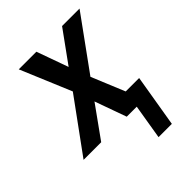

<svg xmlns="http://www.w3.org/2000/svg" viewBox="-209 -627 909 909"><g transform="rotate(-45 245.0 -172.5)"><path d="M317 175 346 0H279L222 -159L108 0H-10L183 -265L76 -520H194L251 -361L366 -520H483L291 -255L360 -88H450L406 175Z"/></g></svg>

Font: Iosevka SS04 Semibold
Style: Italic
Weight: 600
Italic angle: -9°
Monospace: yes
Designer: Belleve Invis
Foundry: Belleve Invis
Version: Version 19.0.0; ttfautohint (v1.8.4)